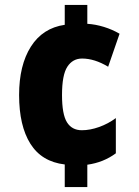

<svg xmlns="http://www.w3.org/2000/svg" viewBox="-20 -744 562 774"><path d="M332 -648Q365 -646 399 -635.5Q433 -625 462 -608L416 -475Q361 -508 311 -508Q273 -508 251.5 -475Q230 -442 230 -361Q230 -283 250 -251Q270 -219 310 -219Q343 -219 379.5 -232Q416 -245 447 -268V-126Q397 -89 332 -80V10H241V-81Q148 -92 102.5 -164.5Q57 -237 57 -361Q57 -481 104.5 -556Q152 -631 241 -644V-724H332Z"/></svg>

Font: Noto Sans Thai Cond Blk
Style: Regular
Weight: 900
Width: 3
Designer: Monotype Design Team
Foundry: Monotype Imaging Inc.
Version: Version 2.002; ttfautohint (v1.8.4.7-5d5b)